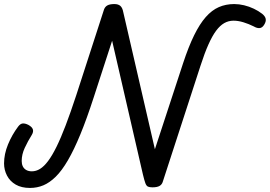

<svg xmlns="http://www.w3.org/2000/svg" viewBox="-23 -910 1331 947"><path d="M125 17Q83 17 54.5 0.5Q26 -16 11.5 -44Q-3 -72 -3 -104Q-3 -150 16.5 -197.5Q36 -245 66 -285Q77 -300 89 -301Q101 -302 117 -294Q135 -284 139 -272Q143 -260 134 -245Q114 -213 99 -180.5Q84 -148 84 -116Q84 -101 89.5 -89.5Q95 -78 106.5 -71.5Q118 -65 134 -65Q155 -65 174.5 -77Q194 -89 214 -115.5Q234 -142 255.5 -185.5Q277 -229 301 -292Q325 -355 353 -440L490 -863Q495 -877 507 -883.5Q519 -890 541 -890Q560 -890 570.5 -881Q581 -872 585 -850L741 -174L880 -598Q907 -680 934.5 -736Q962 -792 992 -826Q1022 -860 1056.5 -875Q1091 -890 1132 -890Q1156 -890 1181 -884Q1206 -878 1229 -867Q1252 -856 1270 -842Q1285 -830 1287.5 -817Q1290 -804 1280 -788Q1271 -773 1258 -771.5Q1245 -770 1228 -780Q1204 -792 1178 -800Q1152 -808 1129 -808Q1104 -808 1083 -796Q1062 -784 1043 -758.5Q1024 -733 1005 -690.5Q986 -648 966 -586L780 -14Q776 0 764 7Q752 14 729 14Q715 14 707 10.5Q699 7 694 -6.5Q689 -20 682 -49L530 -709L439 -429Q405 -324 373.5 -247.5Q342 -171 312 -119.5Q282 -68 252 -38.5Q222 -9 191 4Q160 17 125 17Z"/></svg>

Font: Playwrite DK Loopet
Style: Regular
Weight: 400
Designer: Veronika Burian, José Scaglione
Foundry: TypeTogether
Version: Version 1.002